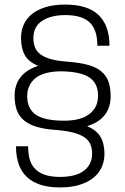

<svg xmlns="http://www.w3.org/2000/svg" viewBox="-20 -809 549 840"><path d="M243 11Q50 11 50 -169H103Q103 -140 109 -115.5Q115 -91 131 -73Q147 -55 174 -45Q201 -35 243 -35Q272 -35 297.5 -40.5Q323 -46 342 -58.5Q361 -71 372 -90.5Q383 -110 383 -137Q383 -160 375.5 -177.5Q368 -195 350.5 -207.5Q333 -220 304 -228Q275 -236 231 -240Q180 -243 144.5 -253Q109 -263 86.5 -281Q64 -299 54 -326Q44 -353 44 -390Q44 -487 147 -521Q105 -538 88.5 -568Q72 -598 72 -643Q72 -674 83.5 -700.5Q95 -727 118.5 -746.5Q142 -766 178.5 -777.5Q215 -789 265 -789Q364 -789 411.5 -743Q459 -697 459 -609H406Q406 -639 399.5 -663.5Q393 -688 377 -706Q361 -724 333.5 -733.5Q306 -743 265 -743Q235 -743 210 -737Q185 -731 166 -719Q147 -707 136.5 -688Q126 -669 126 -642Q126 -619 133.5 -601Q141 -583 158 -570.5Q175 -558 204 -550Q233 -542 277 -539Q328 -535 363.5 -525.5Q399 -516 421.5 -498Q444 -480 454 -453.5Q464 -427 464 -388Q464 -289 361 -257Q402 -240 419.5 -210.5Q437 -181 437 -136Q437 -105 425 -78Q413 -51 389 -31.5Q365 -12 328.5 -0.5Q292 11 243 11ZM261 -281Q333 -281 371 -310Q409 -339 409 -390Q409 -444 372 -469.5Q335 -495 251 -497Q171 -497 135 -467Q99 -437 99 -389Q99 -333 137 -307Q175 -281 261 -281Z"/></svg>

Font: Tanohe Sans Light
Style: Regular
Weight: 300
Designer: Village Type and Design LLC & Cristiano Sobral
Foundry: Cooper Hewitt Smithsonian Design Museum
Version: Version 1.00;September 29, 2021;FontCreator 13.0.0.2655 64-b